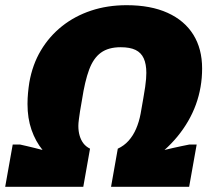

<svg xmlns="http://www.w3.org/2000/svg" viewBox="-35 -720 825 740"><path d="M-15 0 14 -163H42Q56 -160 70.5 -156.5Q85 -153 99.5 -149.5Q114 -146 129 -142Q102 -175 86.5 -219.5Q71 -264 71 -319Q71 -341 73 -362Q75 -383 78 -402Q90 -471 122.5 -525.5Q155 -580 204 -619Q253 -658 316 -679Q379 -700 453 -700Q546 -700 611 -670.5Q676 -641 710 -586.5Q744 -532 744 -456Q744 -438 742.5 -420Q741 -402 738 -385Q726 -315 690 -253Q654 -191 599 -142Q615 -146 631 -149.5Q647 -153 663 -156.5Q679 -160 695 -163H723L694 0H393L419 -147Q443 -158 460.5 -177.5Q478 -197 489.5 -223.5Q501 -250 507 -282Q513 -317 517.5 -342Q522 -367 524.5 -385Q527 -403 528 -415.5Q529 -428 529 -439Q529 -473 519 -495Q509 -517 487.5 -527.5Q466 -538 430 -538Q383 -538 354 -517Q325 -496 308.5 -451.5Q292 -407 281 -335Q276 -309 273.5 -291.5Q271 -274 269.5 -263.5Q268 -253 267.5 -246.5Q267 -240 267 -235Q267 -214 272 -197Q277 -180 286.5 -167.5Q296 -155 312 -147L286 0Z"/></svg>

Font: Archivo SemiCondensed Black
Style: Italic
Weight: 900
Width: 4
Italic angle: -10°
Designer: Hector Gatti
Foundry: Omnibus-Type
Version: Version 2.001